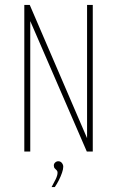

<svg xmlns="http://www.w3.org/2000/svg" viewBox="-20 -611 472 774"><path d="M78 0V-591H100L331 -54V-591H354V0H330L102 -526V0ZM188 143Q197 127 204.5 111.5Q212 96 212 85Q212 79 208.5 75.5Q205 72 201 68Q197 64 197 56Q197 49 202.5 44Q208 39 215 39Q224 39 229.5 46Q235 53 235 61Q235 71 230 85.5Q225 100 217.5 115Q210 130 201 143Z"/></svg>

Font: Alumni Sans Thin
Style: Regular
Weight: 100
Designer: Robert E. Leuschke
Foundry: Robert E. Leuschke
Version: Version 1.018